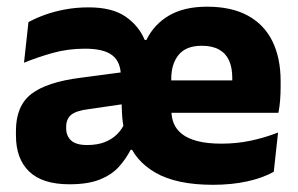

<svg xmlns="http://www.w3.org/2000/svg" viewBox="-20 -526 870 560"><path d="M601 13Q494.5 13 433.2 -22.5Q372 -58 352 -119L342 -146Q337 -172 335.8 -196.2Q334.5 -220.5 334.5 -244L332.5 -304Q332.5 -345 307.8 -364.5Q283 -384 228 -384Q178 -384 133.5 -371.5Q89 -359 50 -343L63 -461.5Q84 -473 111 -482.8Q138 -492.5 170 -498.5Q202 -504.5 239 -504.5Q306.5 -504.5 345.5 -478Q384.5 -451.5 402 -409.5H407Q429.5 -455.5 473.5 -481Q517.5 -506.5 584 -506.5Q655 -506.5 702.8 -480.5Q750.5 -454.5 774.5 -405.8Q798.5 -357 798.5 -289V-272.5Q798.5 -253.5 797 -233.8Q795.5 -214 792 -197H654.5Q656 -226 656.8 -251.5Q657.5 -277 657.5 -298Q657.5 -329 648 -349.8Q638.5 -370.5 618.8 -381.5Q599 -392.5 568.5 -392.5Q522.5 -392.5 501 -366Q479.5 -339.5 479.5 -296.5V-252.5L480 -236.5V-202.5Q480 -182.5 487.2 -165.2Q494.5 -148 511 -135Q527.5 -122 555.8 -114.5Q584 -107 626.5 -107Q670.5 -107 711.8 -115.8Q753 -124.5 791 -139.5L778.5 -25Q746.5 -7 701.2 3Q656 13 601 13ZM182.5 11.5Q103.5 11.5 65 -25.8Q26.5 -63 26.5 -131V-144.5Q26.5 -217 71.2 -251.8Q116 -286.5 213.5 -299L345.5 -316.5L354.5 -224.5L237.5 -207.5Q202 -203 187.5 -191Q173 -179 173 -155.5V-152Q173 -129.5 187.5 -116.2Q202 -103 234 -103Q264 -103 285.5 -111.5Q307 -120 321.5 -134.5Q336 -149 343 -166L386.5 -89H361Q346.5 -61 325.5 -38.2Q304.5 -15.5 270.2 -2Q236 11.5 182.5 11.5ZM414.5 -197V-291.5H761.5V-197Z"/></svg>

Font: Anek Odia Medium
Style: Bold
Weight: 700
Version: Version 1.003